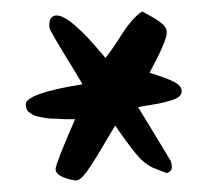

<svg xmlns="http://www.w3.org/2000/svg" viewBox="-20 -626 361 335"><path d="M77 -331Q77 -340 111 -418Q107 -418 98.5 -418Q90 -418 85 -418.5Q80 -419 72.5 -419Q65 -419 60 -420Q55 -421 49 -422Q43 -423 39 -425Q35 -427 31.5 -429.5Q28 -432 26.5 -435.5Q25 -439 25 -444Q25 -463 124 -479Q116 -493 96.5 -524.5Q77 -556 68 -573Q66 -577 66 -582Q66 -599 79 -599Q102 -599 158 -532L164 -525Q172 -534 191.5 -564.5Q211 -595 228 -606Q253 -593 262 -585.5Q271 -578 271 -569Q271 -555 241 -499Q245 -498 255 -494.5Q265 -491 270.5 -489Q276 -487 283 -483.5Q290 -480 293.5 -476Q297 -472 297 -467Q297 -462 293 -458Q289 -454 279 -451Q269 -448 262.5 -446.5Q256 -445 240.5 -442.5Q225 -440 221 -439Q232 -421 250.5 -390.5Q269 -360 278 -345Q280 -337 280 -335Q280 -327 271 -324Q268 -325 259 -328.5Q250 -332 246.5 -333.5Q243 -335 237 -339Q231 -343 226.5 -347.5Q222 -352 217 -358Q200 -379 181 -407Q179 -404 160.5 -372.5Q142 -341 131 -326Q120 -311 112 -311Q77 -317 77 -331Z"/></svg>

Font: Because We Create
Style: Regular
Weight: 400
Designer: Liz Wetzel, Aaron Williamson, Russ McMullin
Foundry: Red Hat
Version: Version 1.000